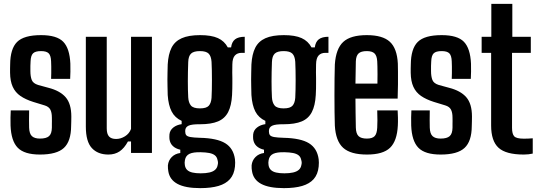

<svg xmlns="http://www.w3.org/2000/svg" viewBox="-20 -790 2784 992"><path d="M186.5 8.5Q106 8.5 71.8 -26.5Q37.5 -61.5 34.5 -141.5Q34 -159.5 34.2 -182.5Q34.5 -205.5 35.5 -219.5H130.5Q130 -191.5 130 -168.8Q130 -146 130.5 -130.5Q131.5 -99 145 -86.5Q158.5 -74 186.5 -74Q219 -74 233.2 -86.5Q247.5 -99 248 -130.5Q248 -144 248 -150.8Q248 -157.5 248.2 -163.8Q248.5 -170 248 -182.5Q248 -208.5 240 -223.8Q232 -239 210.5 -245.5L151.5 -263.5Q112 -276 85.5 -294.2Q59 -312.5 45.8 -341.5Q32.5 -370.5 32 -414.5Q32 -425.5 32 -435.5Q32 -445.5 32.5 -456.5Q33 -538 68.2 -573.2Q103.5 -608.5 192 -608.5Q273.5 -608.5 306.8 -574.2Q340 -540 343.5 -461Q344 -443 343.8 -419.8Q343.5 -396.5 342.5 -382.5H244Q244.5 -395 244.8 -412.5Q245 -430 244.8 -446.5Q244.5 -463 244 -473Q243 -502.5 231.8 -514.2Q220.5 -526 192 -526Q162 -526 150.5 -514.2Q139 -502.5 138 -473Q137.5 -458.5 137 -449.8Q136.5 -441 137 -423Q137 -395 144 -377Q151 -359 177 -351L230 -336.5Q289.5 -321.5 319 -287.8Q348.5 -254 348.5 -188Q348.5 -176.5 348.2 -163.5Q348 -150.5 347.5 -138.5Q347 -60 310.2 -25.8Q273.5 8.5 186.5 8.5Z M540 8.5Q485.5 8.5 454.5 -25Q423.5 -58.5 423.5 -135.5V-600H531.5V-126.5Q531.5 -98 543.2 -85Q555 -72 580 -72Q603.5 -72 625.8 -85.8Q648 -99.5 657 -124V-600H765V0H657V-59H641Q622 -24 597.8 -7.8Q573.5 8.5 540 8.5Z M1014.5 182Q937.5 182 896.8 160Q856 138 849.5 94Q848.5 88.5 847.8 80.5Q847 72.5 847.5 64.5Q850 39 867.2 21.5Q884.5 4 911.5 0.5V-16.5Q887 -22 872.8 -35.8Q858.5 -49.5 855.5 -71.5Q855 -77.5 855 -83.2Q855 -89 855.5 -96Q858 -117.5 875.5 -131.2Q893 -145 918.5 -148.5V-165.5Q883.5 -181.5 866.8 -214Q850 -246.5 846.5 -299Q846 -323.5 845.5 -342.5Q845 -361.5 845 -378.8Q845 -396 845.5 -415Q846 -434 846.5 -457Q849.5 -510 866.2 -543.2Q883 -576.5 918.8 -592.5Q954.5 -608.5 1014 -608.5Q1072 -608.5 1105.8 -593.2Q1139.5 -578 1157 -545H1174Q1177.5 -573.5 1194.5 -586.8Q1211.5 -600 1244.5 -600V-517H1228.5Q1206 -517 1193.5 -503.2Q1181 -489.5 1180.5 -457.5L1180 -415.5Q1180.5 -400 1180.5 -386.5Q1180.5 -373 1180.5 -359.8Q1180.5 -346.5 1180.2 -332Q1180 -317.5 1179 -299Q1176 -244.5 1158.8 -211Q1141.5 -177.5 1106.5 -162.8Q1071.5 -148 1013 -148Q970.5 -148.5 953.8 -140.5Q937 -132.5 937 -114.5V-110Q937 -98.5 942.2 -91.8Q947.5 -85 963.8 -82Q980 -79 1013.5 -78Q1101.5 -76 1144 -49.8Q1186.5 -23.5 1194 33Q1195 41.5 1195 50.5Q1195 59.5 1194 70.5Q1190 110.5 1168.5 135Q1147 159.5 1108.5 170.8Q1070 182 1014.5 182ZM1017 105.5Q1043 105.5 1061.8 101.2Q1080.5 97 1091.2 87.5Q1102 78 1104.5 63Q1106.5 56 1106.2 49.8Q1106 43.5 1104 37Q1101 21 1090.2 12.5Q1079.5 4 1061.2 0.5Q1043 -3 1017.5 -3.5Q978.5 -4.5 959 4.8Q939.5 14 935.5 37Q934 43.5 934 50.2Q934 57 935 63Q937.5 79 947.2 88.2Q957 97.5 974.5 101.5Q992 105.5 1017 105.5ZM1013 -230Q1046.5 -230 1058.8 -243.8Q1071 -257.5 1073 -285Q1074 -303.5 1074.5 -327.2Q1075 -351 1075 -376.5Q1075 -402 1074.5 -426.5Q1074 -451 1073 -470.5Q1071 -500 1058 -513Q1045 -526 1013 -526Q980.5 -526 967 -513Q953.5 -500 952.5 -469.5Q951.5 -443 951 -418Q950.5 -393 950.5 -370Q950.5 -347 951 -326.2Q951.5 -305.5 952.5 -287Q954 -260 966.2 -245Q978.5 -230 1013 -230Z M1447 182Q1370 182 1329.2 160Q1288.5 138 1282 94Q1281 88.5 1280.2 80.5Q1279.5 72.5 1280 64.5Q1282.5 39 1299.8 21.5Q1317 4 1344 0.5V-16.5Q1319.5 -22 1305.2 -35.8Q1291 -49.5 1288 -71.5Q1287.5 -77.5 1287.5 -83.2Q1287.5 -89 1288 -96Q1290.5 -117.5 1308 -131.2Q1325.5 -145 1351 -148.5V-165.5Q1316 -181.5 1299.2 -214Q1282.5 -246.5 1279 -299Q1278.5 -323.5 1278 -342.5Q1277.5 -361.5 1277.5 -378.8Q1277.5 -396 1278 -415Q1278.5 -434 1279 -457Q1282 -510 1298.8 -543.2Q1315.5 -576.5 1351.2 -592.5Q1387 -608.5 1446.5 -608.5Q1504.5 -608.5 1538.2 -593.2Q1572 -578 1589.5 -545H1606.5Q1610 -573.5 1627 -586.8Q1644 -600 1677 -600V-517H1661Q1638.5 -517 1626 -503.2Q1613.5 -489.5 1613 -457.5L1612.5 -415.5Q1613 -400 1613 -386.5Q1613 -373 1613 -359.8Q1613 -346.5 1612.8 -332Q1612.5 -317.5 1611.5 -299Q1608.5 -244.5 1591.2 -211Q1574 -177.5 1539 -162.8Q1504 -148 1445.5 -148Q1403 -148.5 1386.2 -140.5Q1369.5 -132.5 1369.5 -114.5V-110Q1369.5 -98.5 1374.8 -91.8Q1380 -85 1396.2 -82Q1412.5 -79 1446 -78Q1534 -76 1576.5 -49.8Q1619 -23.5 1626.5 33Q1627.5 41.5 1627.5 50.5Q1627.5 59.5 1626.5 70.5Q1622.5 110.5 1601 135Q1579.5 159.5 1541 170.8Q1502.5 182 1447 182ZM1449.5 105.5Q1475.5 105.5 1494.2 101.2Q1513 97 1523.8 87.5Q1534.5 78 1537 63Q1539 56 1538.8 49.8Q1538.5 43.5 1536.5 37Q1533.5 21 1522.8 12.5Q1512 4 1493.8 0.5Q1475.5 -3 1450 -3.5Q1411 -4.5 1391.5 4.8Q1372 14 1368 37Q1366.5 43.5 1366.5 50.2Q1366.5 57 1367.5 63Q1370 79 1379.8 88.2Q1389.5 97.5 1407 101.5Q1424.5 105.5 1449.5 105.5ZM1445.5 -230Q1479 -230 1491.2 -243.8Q1503.5 -257.5 1505.5 -285Q1506.5 -303.5 1507 -327.2Q1507.5 -351 1507.5 -376.5Q1507.5 -402 1507 -426.5Q1506.5 -451 1505.5 -470.5Q1503.5 -500 1490.5 -513Q1477.5 -526 1445.5 -526Q1413 -526 1399.5 -513Q1386 -500 1385 -469.5Q1384 -443 1383.5 -418Q1383 -393 1383 -370Q1383 -347 1383.5 -326.2Q1384 -305.5 1385 -287Q1386.5 -260 1398.8 -245Q1411 -230 1445.5 -230Z M1876 8.5Q1791 8.5 1752.8 -26.5Q1714.5 -61.5 1710 -141.5Q1709 -170 1708.5 -211.2Q1708 -252.5 1708 -297.8Q1708 -343 1708.5 -385Q1709 -427 1710 -457Q1715.5 -538.5 1753.5 -573.5Q1791.5 -608.5 1875 -608.5Q1957 -608.5 1994.2 -574.2Q2031.5 -540 2035.5 -461.5Q2036 -448 2036.2 -419.2Q2036.5 -390.5 2036.2 -353.8Q2036 -317 2034.5 -280.5H1816.5Q1816.5 -244 1817.2 -206.8Q1818 -169.5 1818.5 -130.5Q1819.5 -99 1832.8 -86.5Q1846 -74 1875.5 -74Q1903.5 -74 1915.5 -86.5Q1927.5 -99 1929 -130.5Q1930 -145.5 1930 -168.5Q1930 -191.5 1929 -219.5H2034.5Q2035.5 -206 2036 -182.8Q2036.5 -159.5 2035.5 -141.5Q2031.5 -61.5 1995.2 -26.5Q1959 8.5 1876 8.5ZM1816.5 -358H1930Q1930.5 -382.5 1930.5 -406Q1930.5 -429.5 1930 -447.2Q1929.5 -465 1929 -473Q1927.5 -501.5 1915.2 -513.8Q1903 -526 1875 -526Q1845.5 -526 1832.5 -513.8Q1819.5 -501.5 1818.5 -473Q1818 -442.5 1817.5 -414Q1817 -385.5 1816.5 -358Z M2256.5 8.5Q2176 8.5 2141.8 -26.5Q2107.5 -61.5 2104.5 -141.5Q2104 -159.5 2104.2 -182.5Q2104.5 -205.5 2105.5 -219.5H2200.5Q2200 -191.5 2200 -168.8Q2200 -146 2200.5 -130.5Q2201.5 -99 2215 -86.5Q2228.5 -74 2256.5 -74Q2289 -74 2303.2 -86.5Q2317.5 -99 2318 -130.5Q2318 -144 2318 -150.8Q2318 -157.5 2318.2 -163.8Q2318.5 -170 2318 -182.5Q2318 -208.5 2310 -223.8Q2302 -239 2280.5 -245.5L2221.5 -263.5Q2182 -276 2155.5 -294.2Q2129 -312.5 2115.8 -341.5Q2102.5 -370.5 2102 -414.5Q2102 -425.5 2102 -435.5Q2102 -445.5 2102.5 -456.5Q2103 -538 2138.2 -573.2Q2173.5 -608.5 2262 -608.5Q2343.5 -608.5 2376.8 -574.2Q2410 -540 2413.5 -461Q2414 -443 2413.8 -419.8Q2413.5 -396.5 2412.5 -382.5H2314Q2314.5 -395 2314.8 -412.5Q2315 -430 2314.8 -446.5Q2314.5 -463 2314 -473Q2313 -502.5 2301.8 -514.2Q2290.5 -526 2262 -526Q2232 -526 2220.5 -514.2Q2209 -502.5 2208 -473Q2207.5 -458.5 2207 -449.8Q2206.5 -441 2207 -423Q2207 -395 2214 -377Q2221 -359 2247 -351L2300 -336.5Q2359.5 -321.5 2389 -287.8Q2418.5 -254 2418.5 -188Q2418.5 -176.5 2418.2 -163.5Q2418 -150.5 2417.5 -138.5Q2417 -60 2380.2 -25.8Q2343.5 8.5 2256.5 8.5Z M2686 8.5Q2594 8.5 2555.8 -26.5Q2517.5 -61.5 2517.5 -141.5V-517H2468.5V-600H2518.5V-770H2627V-600H2722.5V-517H2625.5V-129.5Q2625.5 -98 2636.8 -85.8Q2648 -73.5 2686.5 -73.5Q2699.5 -73.5 2709.5 -74Q2719.5 -74.5 2732.5 -75.5V3.5Q2722 6 2710.2 7.2Q2698.5 8.5 2686 8.5Z"/></svg>

Font: Big Shoulders Display Thin
Style: Bold
Weight: 700
Version: Version 2.002